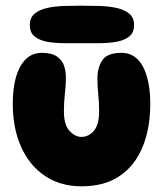

<svg xmlns="http://www.w3.org/2000/svg" viewBox="-20 -656 577 676"><path d="M267 0Q193 0 138.5 -36.5Q84 -73 54.5 -138.5Q25 -204 25 -290Q25 -374 51.5 -422Q78 -470 127 -470Q162 -470 180.5 -457Q199 -444 205.5 -424.5Q212 -405 212 -383Q212 -355 208.5 -326Q205 -297 205 -264Q205 -217 224.5 -195.5Q244 -174 267 -174Q292 -174 310.5 -195.5Q329 -217 329 -264Q329 -297 326 -323Q323 -349 323 -382Q323 -417 340 -443.5Q357 -470 408 -470Q457 -470 483 -422Q509 -374 509 -290Q509 -204 482 -138.5Q455 -73 401.5 -36.5Q348 0 267 0ZM268 -504Q238 -504 205.5 -504Q173 -504 146 -509Q119 -514 102 -527.5Q85 -541 85 -568Q85 -594 102 -608Q119 -622 146 -628Q173 -634 205.5 -635Q238 -636 268 -636Q299 -636 331 -635Q363 -634 390.5 -628Q418 -622 435 -608Q452 -594 452 -568Q452 -541 435 -527.5Q418 -514 390.5 -509Q363 -504 331 -504Q299 -504 268 -504Z"/></svg>

Font: Cherry Bomb One
Style: Regular
Weight: 400
Designer: satsuyako
Foundry: satsuyako
Version: Version 4.100; ttfautohint (v1.8.3)